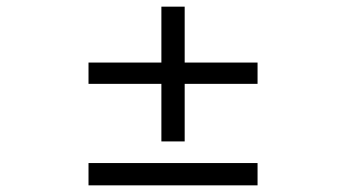

<svg xmlns="http://www.w3.org/2000/svg" viewBox="-20 -544 1040 577"><path d="M535 -119H465V-292H246V-356H465V-524H535V-356H754V-292H535ZM246 -54H754V13H246Z"/></svg>

Font: Moralerspace Krypton JPDOC
Style: Regular
Weight: 400
Version: v0.0.6; ttfautohint (v1.8.4.7-5d5b-dirty) -l 6 -r 45 -G 200 